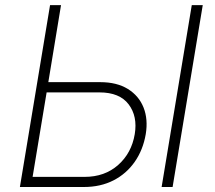

<svg xmlns="http://www.w3.org/2000/svg" viewBox="-20 -748 861 768"><path d="M173.3 -419.4H380.9Q447.3 -419.4 491.5 -392.1Q535.6 -364.7 554.2 -317.9Q572.8 -271 563 -211.4Q552.2 -148.4 519 -100.8Q485.8 -53.2 434.1 -26.6Q382.3 0 315.4 0H59.6L180.2 -727.5H224.1ZM166.5 -378.4 110.4 -40.5H318.4Q398.9 -40.5 452.6 -88.1Q506.3 -135.7 519 -211.4Q530.8 -282.7 494.6 -330.6Q458.5 -378.4 377.9 -378.4ZM791 -727.5 670.4 0H626.5L747.1 -727.5Z"/></svg>

Font: Inter Extra Light
Style: Italic
Weight: 200
Italic angle: -9.39999°
Designer: Rasmus Andersson
Foundry: rsms
Version: Version 4.000;git-3c8e0fc